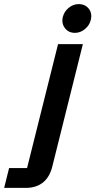

<svg xmlns="http://www.w3.org/2000/svg" viewBox="-151 -715 464 935"><path d="M-130.8 200 -106.7 103.3H-19.2L131.7 -500H252.5L103.3 97.5Q90 149.2 57.1 174.6Q24.2 200 -25 200ZM214.2 -555Q182.5 -555 165 -578.3Q147.5 -601.7 155 -632.5Q161.7 -659.2 183.8 -677.1Q205.8 -695 231.7 -695Q264.2 -695 281.7 -672.1Q299.2 -649.2 290.8 -616.7Q284.2 -590.8 262.1 -572.9Q240 -555 214.2 -555Z"/></svg>

Font: Funnel Sans SemiBold
Style: Italic
Weight: 600
Italic angle: -14.036°
Designer: NORD ID, Kristian Moeller
Foundry: Dicotype
Version: Version 1.000